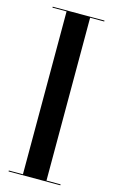

<svg xmlns="http://www.w3.org/2000/svg" viewBox="-111 -744 464 788"><g transform="rotate(15 121.0 -350.0)"><path d="M231 -700H11V-696H71V-4H11V0H231V-4H171V-696H231Z"/></g></svg>

Font: Picaflor 96 pt
Style: Regular
Weight: 400
Designer: Ariel Martín Pérez
Foundry: Tunera Type Foundry
Version: Version 1.000;hotconv 1.0.109;makeotfexe 2.5.65596